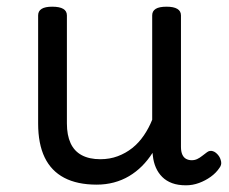

<svg xmlns="http://www.w3.org/2000/svg" viewBox="-20 -535 686 574"><path d="M269 17Q211 17 172 -3.5Q133 -24 113.5 -64.5Q94 -105 94 -166V-489Q94 -502 104.5 -508.5Q115 -515 136 -515Q158 -515 169 -508.5Q180 -502 180 -489V-166Q180 -131 191 -107Q202 -83 224.5 -71Q247 -59 280 -59Q308 -59 332 -68Q356 -77 375.5 -92.5Q395 -108 410 -130Q425 -152 435 -177V-489Q435 -502 445.5 -508.5Q456 -515 478 -515Q499 -515 510 -508.5Q521 -502 521 -489V-96Q521 -82 525 -73Q529 -64 536.5 -60Q544 -56 553 -56Q562 -56 569.5 -59.5Q577 -63 584.5 -69Q592 -75 599 -80Q607 -86 616.5 -83Q626 -80 634 -69Q639 -62 641 -52Q643 -42 636 -33Q626 -18 610 -6.5Q594 5 575 12Q556 19 536 19Q512 19 494.5 12.5Q477 6 465 -6Q453 -18 446 -34Q439 -50 437 -69L436 -78Q422 -56 404.5 -38.5Q387 -21 366 -8.5Q345 4 320.5 10.5Q296 17 269 17Z"/></svg>

Font: Playwrite AR
Style: Regular
Weight: 400
Designer: Veronika Burian, José Scaglione
Foundry: TypeTogether
Version: Version 1.002